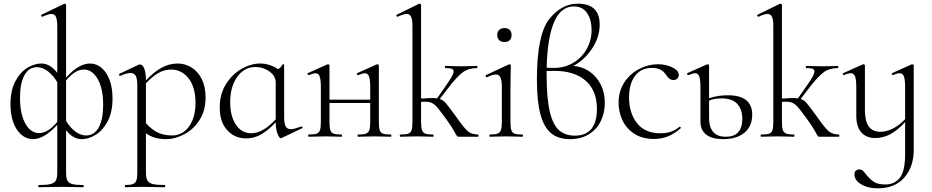

<svg xmlns="http://www.w3.org/2000/svg" viewBox="-20 -745 5078 1046"><path d="M340 -36V194Q340 224 347 238Q354 252 373 257.5Q392 263 434 263Q436 263 436 269Q436 275 434 275Q401 275 383 274L317 273L244 274Q225 275 192 275Q189 275 189 269Q189 263 192 263Q235 263 256 257.5Q277 252 284.5 238Q292 224 292 194V-65Q221 13 159 13Q125 13 97 -10.5Q69 -34 53 -77Q37 -120 37 -177Q37 -252 63.5 -302Q90 -352 129 -375.5Q168 -399 205 -399Q253 -399 292 -348V-600Q292 -637 285 -653Q278 -669 260 -669Q244 -669 212 -654H210Q206 -654 204.5 -659Q203 -664 207 -665L329 -724L333 -725Q335 -725 337.5 -723Q340 -721 340 -718V-322Q408 -399 471 -399Q505 -399 533 -375.5Q561 -352 577 -309Q593 -266 593 -209Q593 -134 566.5 -84Q540 -34 501 -10.5Q462 13 426 13Q377 13 340 -36ZM292 -81V-297Q270 -334 241 -356.5Q212 -379 181 -379Q137 -379 113 -335Q89 -291 89 -213Q89 -124 118 -72Q147 -20 193 -20Q241 -20 292 -81ZM340 -307V-86Q362 -50 390.5 -28.5Q419 -7 449 -7Q494 -7 518 -51Q542 -95 542 -173Q542 -262 512.5 -314Q483 -366 437 -366Q410 -366 386.5 -350Q363 -334 340 -307Z M1100 -215Q1100 -141 1066 -89.5Q1032 -38 982 -12.5Q932 13 886 13Q853 13 827 6Q801 -1 775 -19V194Q775 224 783 238Q791 252 812 257.5Q833 263 878 263Q880 263 880 269Q880 275 878 275Q844 275 825 274L753 273L699 274Q686 275 663 275Q660 275 660 269Q660 263 663 263Q691 263 704.5 257.5Q718 252 723 238Q728 224 728 194V-278Q728 -315 720 -331Q712 -347 691 -347Q667 -347 636 -332H634Q630 -332 628.5 -336.5Q627 -341 631 -343L734 -392L742 -394Q757 -394 766 -371.5Q775 -349 775 -307Q820 -355 862 -377Q904 -399 948 -399Q989 -399 1024 -377Q1059 -355 1079.5 -313.5Q1100 -272 1100 -215ZM1045 -184Q1045 -270 1007.5 -318Q970 -366 912 -366Q874 -366 841.5 -346.5Q809 -327 775 -291V-74Q804 -41 837.5 -24Q871 -7 919 -7Q954 -7 983 -28.5Q1012 -50 1028.5 -90Q1045 -130 1045 -184Z M1623 -56Q1627 -56 1628 -51.5Q1629 -47 1625 -46L1514 7L1510 8Q1501 8 1491.5 -17.5Q1482 -43 1482 -79Q1446 -39 1406.5 -15Q1367 9 1320 9Q1259 9 1218 -35.5Q1177 -80 1177 -160Q1177 -232 1211 -286.5Q1245 -341 1296.5 -370Q1348 -399 1397 -399Q1424 -399 1449.5 -390.5Q1475 -382 1495 -368Q1511 -377 1519 -394Q1520 -395 1524 -394.5Q1528 -394 1528 -392V-106Q1528 -72 1536.5 -56.5Q1545 -41 1565 -41Q1575 -41 1589.5 -45.5Q1604 -50 1621 -56ZM1482 -95V-295Q1482 -331 1448 -355.5Q1414 -380 1372 -380Q1311 -380 1272.5 -326.5Q1234 -273 1234 -188Q1234 -113 1265 -66Q1296 -19 1349 -19Q1412 -19 1482 -95Z M2110 0Q2085 0 2071 -1L2022 -2L1969 -1Q1955 0 1931 0Q1928 0 1928 -6Q1928 -12 1931 -12Q1960 -12 1973.5 -17Q1987 -22 1992 -36.5Q1997 -51 1997 -81V-184H1775V-81Q1775 -51 1779.5 -36.5Q1784 -22 1797.5 -17Q1811 -12 1841 -12Q1843 -12 1843 -6Q1843 0 1841 0Q1816 0 1802 -1L1753 -2L1701 -1Q1687 0 1662 0Q1659 0 1659 -6Q1659 -12 1662 -12Q1692 -12 1705.5 -17Q1719 -22 1723.5 -36.5Q1728 -51 1728 -81V-270Q1728 -311 1721.5 -328.5Q1715 -346 1699 -346Q1688 -346 1663 -336H1661Q1657 -336 1655.5 -341Q1654 -346 1658 -347L1763 -394L1767 -395Q1769 -395 1772 -393Q1775 -391 1775 -388V-202H1997V-270Q1997 -311 1990.5 -328.5Q1984 -346 1968 -346Q1957 -346 1932 -336H1930Q1926 -336 1924.5 -341Q1923 -346 1927 -347L2032 -394L2036 -395Q2038 -395 2041 -393Q2044 -391 2044 -388V-81Q2044 -51 2048.5 -36.5Q2053 -22 2066.5 -17Q2080 -12 2110 -12Q2112 -12 2112 -6Q2112 0 2110 0Z M2584 0H2477Q2471 0 2466 -9Q2461 -18 2450 -37.5Q2439 -57 2411 -96Q2378 -141 2363.5 -158.5Q2349 -176 2334 -183.5Q2319 -191 2295 -191L2274 -190V-81Q2274 -51 2279 -36.5Q2284 -22 2297.5 -17Q2311 -12 2340 -12Q2342 -12 2342 -6Q2342 0 2340 0Q2315 0 2301 -1L2252 -2L2200 -1Q2186 0 2161 0Q2158 0 2158 -6Q2158 -12 2161 -12Q2191 -12 2204.5 -17Q2218 -22 2222.5 -36.5Q2227 -51 2227 -81V-600Q2227 -637 2220 -653Q2213 -669 2195 -669Q2178 -669 2147 -654H2145Q2141 -654 2139.5 -659Q2138 -664 2142 -665L2262 -724L2267 -725Q2269 -725 2271.5 -723Q2274 -721 2274 -718V-208Q2288 -208 2306 -210L2337 -211Q2347 -211 2361 -209L2403 -269Q2429 -306 2440 -325.5Q2451 -345 2451 -356Q2451 -367 2440.5 -370.5Q2430 -374 2406 -374Q2404 -374 2404 -380Q2404 -386 2406 -386Q2429 -386 2440 -385Q2449 -385 2463 -384.5Q2477 -384 2501 -384L2551 -385Q2561 -386 2578 -386Q2581 -386 2581 -380Q2581 -374 2578 -374Q2532 -374 2501 -351Q2470 -328 2423 -267L2376 -206Q2394 -200 2408 -184Q2422 -168 2460 -116Q2466 -108 2471 -100.5Q2476 -93 2481 -87Q2510 -46 2529.5 -29.5Q2549 -13 2584 -12Q2587 -12 2587 -6Q2587 0 2584 0Z M2648 -12Q2677 -12 2690.5 -17Q2704 -22 2709 -36.5Q2714 -51 2714 -81V-270Q2714 -307 2706.5 -323Q2699 -339 2681 -339Q2662 -339 2633 -324H2632Q2628 -324 2626 -329Q2624 -334 2628 -336L2752 -394L2756 -395Q2758 -395 2760.5 -393Q2763 -391 2763 -388Q2763 -382 2762 -348.5Q2761 -315 2761 -271V-81Q2761 -51 2765.5 -36.5Q2770 -22 2783.5 -17Q2797 -12 2826 -12Q2829 -12 2829 -6Q2829 0 2826 0Q2803 0 2790 -1L2737 -2L2685 -1Q2671 0 2648 0Q2646 0 2646 -6Q2646 -12 2648 -12ZM2689 -554Q2689 -572 2699.5 -582Q2710 -592 2729 -592Q2747 -592 2757 -582Q2767 -572 2767 -554Q2767 -536 2757 -526Q2747 -516 2729 -516Q2710 -516 2699.5 -526Q2689 -536 2689 -554Z M3275 -185Q3275 -130 3253 -85Q3231 -40 3188 -13.5Q3145 13 3085 13Q3021 13 2982 -19.5Q2943 -52 2924 -123Q2905 -194 2905 -311Q2905 -556 2972 -640.5Q3039 -725 3128 -725Q3247 -725 3247 -611Q3247 -543 3206 -481Q3165 -419 3104 -386Q3153 -382 3192 -355Q3231 -328 3253 -284Q3275 -240 3275 -185ZM2958 -376Q2971 -375 2998 -375Q3057 -375 3104 -403.5Q3151 -432 3177 -479.5Q3203 -527 3203 -581Q3203 -637 3178.5 -673.5Q3154 -710 3106 -710Q2967 -710 2958 -376ZM3232 -152Q3232 -251 3171 -305Q3110 -359 2999 -359Q2972 -359 2958 -358V-336Q2958 -210 2975 -137.5Q2992 -65 3025.5 -35.5Q3059 -6 3112 -6Q3172 -6 3202 -43Q3232 -80 3232 -152Z M3350 -185Q3350 -249 3381.5 -296.5Q3413 -344 3462.5 -369.5Q3512 -395 3564 -395Q3608 -395 3643 -378Q3678 -361 3678 -336Q3678 -325 3670 -317Q3662 -309 3649 -309Q3626 -309 3609 -337Q3596 -356 3578.5 -365.5Q3561 -375 3532 -375Q3472 -375 3439.5 -331.5Q3407 -288 3407 -214Q3407 -130 3450 -74.5Q3493 -19 3578 -19Q3642 -19 3681 -54H3683Q3686 -54 3688.5 -51Q3691 -48 3688 -46Q3654 -16 3619 -2Q3584 12 3543 12Q3479 12 3435.5 -16.5Q3392 -45 3371 -90Q3350 -135 3350 -185Z M4078 -120Q4078 -57 4035.5 -22Q3993 13 3920 13Q3859 13 3827.5 -11.5Q3796 -36 3796 -82V-270Q3796 -311 3789.5 -328.5Q3783 -346 3767 -346Q3756 -346 3731 -336H3729Q3725 -336 3723.5 -341Q3722 -346 3726 -347L3831 -394L3835 -395Q3837 -395 3840 -393Q3843 -391 3843 -388V-210Q3891 -226 3945 -226Q4078 -226 4078 -120ZM4024 -98Q4024 -148 3997 -178.5Q3970 -209 3911 -209Q3873 -209 3843 -197V-103Q3843 0 3934 0Q4024 0 4024 -98Z M4550 0H4443Q4437 0 4432 -9Q4427 -18 4416 -37.5Q4405 -57 4377 -96Q4344 -141 4329.5 -158.5Q4315 -176 4300 -183.5Q4285 -191 4261 -191L4240 -190V-81Q4240 -51 4245 -36.5Q4250 -22 4263.5 -17Q4277 -12 4306 -12Q4308 -12 4308 -6Q4308 0 4306 0Q4281 0 4267 -1L4218 -2L4166 -1Q4152 0 4127 0Q4124 0 4124 -6Q4124 -12 4127 -12Q4157 -12 4170.5 -17Q4184 -22 4188.5 -36.5Q4193 -51 4193 -81V-600Q4193 -637 4186 -653Q4179 -669 4161 -669Q4144 -669 4113 -654H4111Q4107 -654 4105.5 -659Q4104 -664 4108 -665L4228 -724L4233 -725Q4235 -725 4237.5 -723Q4240 -721 4240 -718V-208Q4254 -208 4272 -210L4303 -211Q4313 -211 4327 -209L4369 -269Q4395 -306 4406 -325.5Q4417 -345 4417 -356Q4417 -367 4406.5 -370.5Q4396 -374 4372 -374Q4370 -374 4370 -380Q4370 -386 4372 -386Q4395 -386 4406 -385Q4415 -385 4429 -384.5Q4443 -384 4467 -384L4517 -385Q4527 -386 4544 -386Q4547 -386 4547 -380Q4547 -374 4544 -374Q4498 -374 4467 -351Q4436 -328 4389 -267L4342 -206Q4360 -200 4374 -184Q4388 -168 4426 -116Q4432 -108 4437 -100.5Q4442 -93 4447 -87Q4476 -46 4495.5 -29.5Q4515 -13 4550 -12Q4553 -12 4553 -6Q4553 0 4550 0Z M4958 -388V70Q4958 164 4906.5 222.5Q4855 281 4762 281Q4708 281 4671.5 259Q4635 237 4635 205Q4635 191 4643 184.5Q4651 178 4662 178Q4672 178 4680 184.5Q4688 191 4698 205Q4719 231 4740.5 245.5Q4762 260 4804 260Q4853 260 4882 224Q4911 188 4911 94V-80Q4870 -35 4830.5 -14Q4791 7 4749 7Q4699 7 4672 -24Q4645 -55 4645 -115V-270Q4645 -311 4638.5 -328.5Q4632 -346 4615 -346Q4600 -346 4579 -336H4577Q4573 -336 4572 -341Q4571 -346 4575 -347L4680 -394L4683 -395Q4686 -395 4689 -393Q4692 -391 4692 -388V-145Q4692 -85 4713 -56Q4734 -27 4776 -27Q4810 -27 4846 -45.5Q4882 -64 4911 -96V-270Q4911 -311 4904.5 -328.5Q4898 -346 4882 -346Q4867 -346 4846 -336H4844Q4840 -336 4838.5 -341Q4837 -346 4841 -347L4946 -394L4950 -395Q4952 -395 4955 -393Q4958 -391 4958 -388Z"/></svg>

Font: Cormorant Infant Light
Style: Regular
Weight: 300
Designer: Christian Thalmann (Catharsis Fonts)
Version: Version 3.000